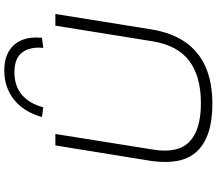

<svg xmlns="http://www.w3.org/2000/svg" viewBox="-76 -900 985 872"><g transform="rotate(-90 416.0 -464.5)"><path d="M380 8Q305 8 251 -9.5Q197 -27 164.5 -61.5Q132 -96 121.5 -147Q111 -198 120 -266L191 -705H243L172 -260Q154 -148 208 -96Q262 -44 383 -44Q505 -44 575.5 -97.5Q646 -151 664 -264L735 -705H788L718 -269Q703 -177 660.5 -115.5Q618 -54 548 -23Q478 8 380 8ZM364 -760 320 -766Q343 -848 398.5 -892.5Q454 -937 531 -937Q584 -937 619 -916Q654 -895 669.5 -857Q685 -819 680 -766L634 -760Q640 -820 613.5 -855.5Q587 -891 523 -891Q461 -891 421 -857Q381 -823 364 -760Z"/></g></svg>

Font: Nunito Sans 7pt SemiExpanded ExtraLight
Style: Italic
Weight: 250
Width: 6
Italic angle: -9°
Designer: Vernon Adams
Foundry: Vernon Adams
Version: Version 3.101;gftools[0.9.27]